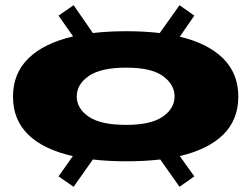

<svg xmlns="http://www.w3.org/2000/svg" viewBox="-20 -674 966 738"><path d="M263 44 205 4 260 -74Q148 -99 89 -156Q30 -213 30 -303Q30 -392 89.5 -450Q149 -508 261 -534L205 -614L263 -654L337 -547Q396 -554 465 -554Q535 -554 594 -547L670 -654L727 -614L671 -533Q780 -507 838 -449Q896 -391 896 -303Q896 -214 838.5 -157Q781 -100 671 -74L727 4L670 44L596 -61Q536 -54 465 -54Q396 -54 337 -61ZM465 -194Q560 -194 605.5 -225.5Q651 -257 651 -303Q651 -349 606.5 -381.5Q562 -414 465 -414Q368 -414 321.5 -382Q275 -350 275 -303Q275 -257 321 -225.5Q367 -194 465 -194Z"/></svg>

Font: Syne ExtraBold
Style: Regular
Weight: 800
Designer: Lucas Descroix
Foundry: Bonjour Monde
Version: Version 2.200; ttfautohint (v1.8.4)